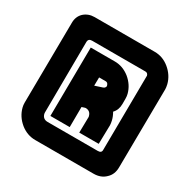

<svg xmlns="http://www.w3.org/2000/svg" viewBox="-188 -1043 1208 1221"><g transform="rotate(30 416.0 -433.0)"><path d="M56 -762Q56 -808 86 -837Q118 -866 164 -866H605Q664 -866 712 -827Q762 -786 777 -728Q782 -706 782 -693L776 -117Q776 -64 742 -33Q709 0 655 0H227Q168 0 119 -39Q69 -80 54 -139Q50 -154 50 -173ZM193 -182Q193 -177 194 -173Q203 -139 238 -139H607Q635 -139 633 -165L638 -706Q639 -707 638 -710Q633 -728 616 -728H225Q197 -728 197 -702ZM416 -686Q474 -686 524 -647Q574 -606 589 -548Q593 -533 593 -513V-476Q593 -432 566 -404Q581 -378 587 -353Q589 -343 590.5 -335Q592 -327 592 -319L589 -181H446L448 -293Q449 -295 447 -302Q438 -337 403 -337Q401 -337 395 -335L377 -329L376 -181H234L239 -686ZM434 -505Q451 -511 451 -529L450 -526L449 -530Q444 -548 428 -548H380L379 -487Z"/></g></svg>

Font: Covid19
Style: Regular
Weight: 400
Designer: Peter Wiegel
Foundry: (c) CAT - Ing. Peter Wiegel.  for Rudolf Maass + Partner GmbH
Version: Version 001.000